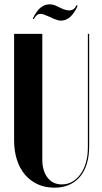

<svg xmlns="http://www.w3.org/2000/svg" viewBox="-20 -855 471 885"><path d="M45 -699V-209Q45 -159 58 -118.5Q71 -78 95.5 -49.5Q120 -21 154 -5.5Q188 10 231 10Q269 10 298.5 -3Q328 -16 348.5 -40Q369 -64 380 -99.5Q391 -135 391 -180V-699H385V-176Q385 -137 376 -105.5Q367 -74 350.5 -51.5Q334 -29 312.5 -17Q291 -5 265 -5Q223 -5 199 -36.5Q175 -68 175 -119V-699ZM136 -767 131 -769Q147 -803 166 -819Q185 -835 208 -835Q216 -835 223 -833.5Q230 -832 237 -829L271 -813Q280 -810 286.5 -808.5Q293 -807 299 -807Q311 -807 319 -813Q327 -819 333 -831L338 -828Q322 -793 303 -776.5Q284 -760 261 -760Q253 -760 245 -762.5Q237 -765 229 -768L207 -778Q191 -785 182.5 -788Q174 -791 167 -791Q157 -791 150 -785.5Q143 -780 136 -767Z"/></svg>

Font: Moniqa Black
Style: Regular
Weight: 900
Designer: Rajesh Rajput
Foundry: Rajesh Rajput
Version: Version 1.000